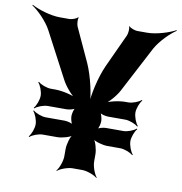

<svg xmlns="http://www.w3.org/2000/svg" viewBox="-135 -827 882 932"><g transform="rotate(10 306.0 -361.0)"><path d="M261 -515 184 -682C180 -692 177 -717 182 -725L179 -727C174 -719 150 -711 139 -711H91C45 -711 -18 -731 -48 -748L-50 -745C-21 -727 26 -680 47 -640L164 -418C180 -386 215 -346 238 -332L241 -336C217 -350 166 -362 130 -362H109C88 -362 57 -374 46 -385L43 -382C54 -371 66 -340 66 -320C66 -299 54 -268 43 -257L46 -254C57 -265 88 -277 109 -277H202C215 -277 238 -283 245 -290L243 -292C236 -285 230 -262 230 -249C230 -236 236 -213 243 -206L245 -208C238 -215 215 -221 202 -221H109C88 -221 57 -233 46 -244L43 -241C54 -230 66 -199 66 -179C66 -158 54 -127 43 -116L46 -113C57 -124 88 -136 109 -136H180C204 -136 244 -147 256 -160L254 -162C241 -150 230 -110 230 -86V-50C230 -26 216 11 204 24L206 26C219 14 256 0 280 0H327C351 0 388 14 401 26L403 24C391 11 377 -26 377 -50V-86C377 -110 366 -150 353 -162L351 -160C363 -147 403 -136 427 -136H491C511 -136 542 -124 553 -113L556 -116C545 -127 533 -158 533 -179C533 -199 545 -230 556 -241L553 -244C542 -233 511 -221 491 -221H405C392 -221 369 -215 362 -208L364 -206C371 -213 377 -236 377 -249C377 -262 371 -285 364 -292L362 -290C369 -283 392 -277 405 -277H491C511 -277 542 -265 553 -254L556 -257C545 -268 533 -299 533 -320C533 -340 545 -371 556 -382L553 -385C542 -374 511 -362 491 -362H476C443 -362 396 -351 375 -338L377 -335C398 -348 430 -384 445 -413L564 -640C586 -680 633 -727 662 -745L660 -748C630 -731 567 -711 522 -711H473C462 -711 438 -719 433 -727L430 -725C435 -717 432 -692 428 -682L351 -515C324 -454 304 -365 304 -315H308C308 -365 288 -454 261 -515Z"/></g></svg>

Font: Asimov
Style: Edge
Weight: 500
Designer: Google
Version: Version 2.000980: 2014